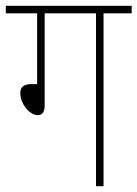

<svg xmlns="http://www.w3.org/2000/svg" viewBox="-20 -642 474 662"><path d="M134 -596H311V0H337V-596H434V-622H0V-596H108V-352H88C60 -352 50 -340 50 -321C50 -286 80 -245 111 -245C124 -245 134 -254 134 -278Z"/></svg>

Font: Noto Sans Condensed Thin
Style: Italic
Weight: 100
Width: 3
Italic angle: -12°
Designer: Monotype Design Team
Foundry: Monotype Imaging Inc.
Version: Version 2.013